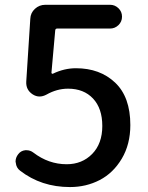

<svg xmlns="http://www.w3.org/2000/svg" viewBox="-20 -756 609 789"><path d="M267.6 12.7Q149.4 12.7 62.5 -54.7Q46.9 -66.4 44.9 -86.9Q43.9 -88.9 43.9 -91.8Q43.9 -108.4 54.7 -122.1Q65.4 -136.7 84 -138.7Q85.9 -138.7 88.9 -138.7Q104.5 -138.7 117.2 -128.9Q179.7 -81.1 253.9 -81.1Q317.4 -81.1 358.9 -123.5Q400.4 -166 400.4 -238.3Q400.4 -310.5 362.3 -351.1Q324.2 -391.6 259.8 -391.6Q213.9 -391.6 170.9 -367.2Q156.2 -359.4 142.6 -359.4Q127.9 -359.4 114.3 -368.2Q85.9 -386.7 87.9 -420.9L104.5 -678.7Q105.5 -703.1 123.5 -719.7Q141.6 -736.3 166 -736.3H432.6Q452.1 -736.3 466.8 -722.2Q481.4 -708 481.4 -687.5Q481.4 -667 466.8 -652.8Q452.1 -638.7 432.6 -638.7H214.8Q208 -638.7 207 -631.8L191.4 -457Q191.4 -455.1 193.4 -453.6Q195.3 -452.1 197.3 -453.1Q244.1 -475.6 292 -475.6Q390.6 -475.6 453.1 -416.5Q515.6 -357.4 515.6 -242.2Q515.6 -163.1 480.5 -104Q445.3 -44.9 389.6 -16.1Q334 12.7 267.6 12.7Z"/></svg>

Font: Gen Jyuu Gothic Medium
Style: Regular
Weight: 500
Designer: [Source Han Sans]
Ryoko NISHIZUKA  (kana & ideographs); Paul D. Hunt (Latin, Greek & Cyrillic); Wenlong ZHANG  (bopomofo
Version: Version 1.002.20150607